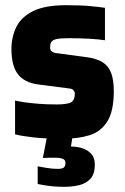

<svg xmlns="http://www.w3.org/2000/svg" viewBox="-20 -524 480 739"><path d="M173 -341Q173 -330 180 -325.5Q187 -321 194 -320L313 -304Q351 -299 374 -285Q397 -271 407.5 -244Q418 -217 418 -173Q418 -96 393 -56.5Q368 -17 324.5 -3.5Q281 10 225 10Q156 10 110.5 5Q65 0 38 -7V-137Q50 -134 73.5 -130.5Q97 -127 129 -124.5Q161 -122 198 -122Q240 -122 254 -130.5Q268 -139 268 -163Q268 -171 263 -176.5Q258 -182 250 -183L127 -199Q74 -206 49 -238.5Q24 -271 24 -335Q24 -381 42.5 -419.5Q61 -458 107 -481Q153 -504 234 -504Q292 -504 327.5 -500.5Q363 -497 384 -494V-369Q359 -373 322 -375Q285 -377 244 -377Q212 -377 197 -373.5Q182 -370 177.5 -362.5Q173 -355 173 -341ZM345 109Q345 145 328.5 163.5Q312 182 285.5 188.5Q259 195 228 195Q188 195 157.5 190Q127 185 125 184V116Q129 117 154.5 121.5Q180 126 202 126Q220 126 226 120.5Q232 115 232 103Q232 91 221 87Q210 83 194 83Q182 83 172.5 83Q163 83 145 84L165 -19L261 -10L253 40Q277 40 298 47Q319 54 332 69Q345 84 345 109Z"/></svg>

Font: Blinker
Style: Regular
Weight: 400
Designer: Juergen Huber
Foundry: supertype
Version: 1.017